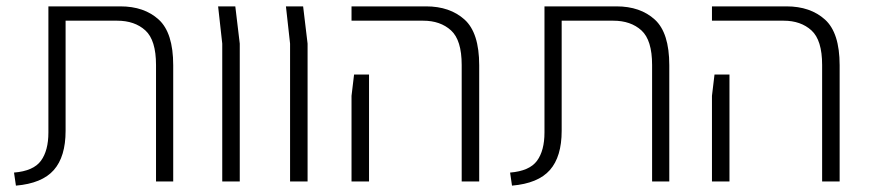

<svg xmlns="http://www.w3.org/2000/svg" viewBox="-20 -570 2730 603"><path d="M30 13 24 -28Q85 -33 108.5 -65Q132 -97 132 -154V-550H358Q433 -550 478.5 -508.5Q524 -467 524 -365V0H470V-366Q470 -444 436.5 -474.5Q403 -505 348 -505H186V-159Q186 -78 149 -36Q112 6 30 13Z M678 0V-433L665 -550H719L733 -433V0Z M891 0V-433L878 -550H932L946 -433V0Z M1430 0V-366Q1430 -444 1396.5 -474.5Q1363 -505 1309 -505H1084V-550H1318Q1393 -550 1439 -508.5Q1485 -467 1485 -365V0ZM1084 0V-269L1092 -336H1139V0Z M1588 13 1582 -28Q1643 -33 1666.5 -65Q1690 -97 1690 -154V-550H1916Q1991 -550 2036.5 -508.5Q2082 -467 2082 -365V0H2028V-366Q2028 -444 1994.5 -474.5Q1961 -505 1906 -505H1744V-159Q1744 -78 1707 -36Q1670 6 1588 13Z M2562 0V-366Q2562 -444 2528.5 -474.5Q2495 -505 2441 -505H2216V-550H2450Q2525 -550 2571 -508.5Q2617 -467 2617 -365V0ZM2216 0V-269L2224 -336H2271V0Z"/></svg>

Font: Assistant Light
Style: Regular
Weight: 300
Designer: Hebrew By Ben Nathan, Latin by Paul Hunt
Version: Version 3.000